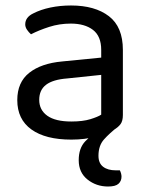

<svg xmlns="http://www.w3.org/2000/svg" viewBox="-20 -495 539 700"><path d="M339 -16 411 -34Q379 -9 359 13.5Q339 36 339 73Q339 100 356 113Q373 126 402 126H417Q420 132 421.5 138Q423 144 423 149Q423 165 412 175Q401 185 374 185Q331 185 299 159.5Q267 134 267 89Q267 45 291 20Q315 -5 339 -16ZM240 -52Q282 -52 309.5 -60.5Q337 -69 349 -77V-222L225 -209Q173 -205 148 -186Q123 -167 123 -131Q123 -94 152.5 -73Q182 -52 240 -52ZM239 -475Q326 -475 377 -436Q428 -397 428 -313V-76Q428 -54 419.5 -42.5Q411 -31 394 -21Q370 -8 330 3Q290 14 240 14Q146 14 94.5 -23Q43 -60 43 -130Q43 -195 86.5 -229.5Q130 -264 207 -271L349 -285V-313Q349 -363 319 -386Q289 -409 238 -409Q197 -409 159.5 -397Q122 -385 93 -370Q85 -377 78.5 -386.5Q72 -396 72 -406Q72 -432 101 -446Q128 -460 163.5 -467.5Q199 -475 239 -475Z"/></svg>

Font: Baloo Tamma 2
Style: Regular
Weight: 400
Designer: Divya Kowshik, Shuchita Grover and Ek Type
Foundry: Ek Type
Version: Version 1.700